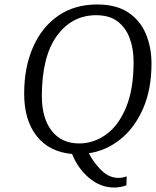

<svg xmlns="http://www.w3.org/2000/svg" viewBox="-20 -679 697 858"><path d="M657 -395Q657 -280 619.5 -194Q582 -108 518.5 -57Q455 -6 377 6Q400 50 434 83Q468 116 510 116Q528 116 546 109L545 149Q519 159 490 159Q429 159 378.5 116.5Q328 74 302 9Q200 0 144 -71Q88 -142 88 -260Q88 -378 127.5 -468Q167 -558 240 -608.5Q313 -659 414 -659Q500 -659 553.5 -623Q607 -587 632 -527Q657 -467 657 -395ZM577 -403Q577 -460 560 -507Q543 -554 506.5 -582.5Q470 -611 410 -611Q301 -611 234 -518.5Q167 -426 167 -249Q167 -151 211 -94.5Q255 -38 334 -38Q398 -38 453.5 -77.5Q509 -117 543 -198Q577 -279 577 -403Z"/></svg>

Font: Arsenal SC
Style: Italic
Weight: 400
Italic angle: -9.10001°
Designer: Andrij Shevchenko
Foundry: Stairsfor
Version: Version 2.001; ttfautohint (v1.8.4.7-5d5b)